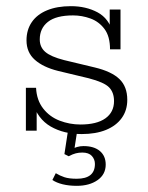

<svg xmlns="http://www.w3.org/2000/svg" viewBox="-20 -425 479 623"><path d="M245 10Q187 10 144.5 -14.5Q102 -39 85 -94L99 -101V-1H64V-140H97Q99 -100 120 -73Q141 -46 173.5 -33.5Q206 -21 241 -21Q294 -21 322 -41Q350 -61 350 -97Q350 -125 334 -141.5Q318 -158 268 -171L168 -195Q120 -207 93 -231Q66 -255 66 -294Q66 -328 83 -353Q100 -378 132.5 -391.5Q165 -405 210 -405Q259 -405 296.5 -385Q334 -365 347 -317L336 -313V-394H371V-265H337Q337 -307 319 -331Q301 -355 273.5 -365Q246 -375 217 -375Q162 -375 135.5 -354Q109 -333 109 -297Q109 -272 127 -256.5Q145 -241 188 -230L288 -206Q342 -193 367.5 -168.5Q393 -144 393 -101Q393 -67 375 -42Q357 -17 324 -3.5Q291 10 245 10ZM229 178Q204 178 183.5 173Q163 168 150 159L161 137Q174 145 189 150Q204 155 229 155Q288 155 288 107Q288 92 278 81Q268 70 247 70Q236 70 226 72.5Q216 75 203 82L189 75L202 -10H232L221 61L209 60Q220 55 230 52Q240 49 251 49Q285 49 304 65Q323 81 323 109Q323 141 296.5 159.5Q270 178 229 178Z"/></svg>

Font: Rokkitt SemiBold ExtraLight
Style: Regular
Weight: 250
Version: Version 3.103